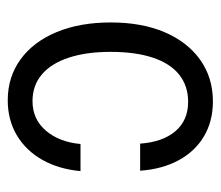

<svg xmlns="http://www.w3.org/2000/svg" viewBox="-57 -503 570 496"><g transform="rotate(90 228.0 -255.0)"><path d="M239 10Q179 10 133.5 -23Q88 -56 63 -116Q38 -176 38 -256Q38 -337 63.5 -396Q89 -455 135 -487.5Q181 -520 242 -520Q293 -520 332 -497Q371 -474 394 -431.5Q417 -389 421 -332H351Q347 -390 319 -423Q291 -456 243 -456Q202 -456 173 -433Q144 -410 129 -365Q114 -320 114 -256Q114 -193 129 -147.5Q144 -102 172.5 -78Q201 -54 241 -54Q288 -54 317.5 -88.5Q347 -123 352 -178H422Q417 -122 393 -79.5Q369 -37 329.5 -13.5Q290 10 239 10Z"/></g></svg>

Font: Instrument Sans SemiCondensed
Style: Regular
Weight: 400
Width: 4
Designer: Rodrigo Fuenzalida
Foundry: fragTYPE
Version: Version 1.000;gftools[0.9.28]